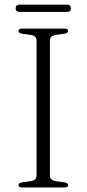

<svg xmlns="http://www.w3.org/2000/svg" viewBox="-20 -826 382 846"><path d="M200 -52Q200 -42 206.5 -36Q213 -30 224.5 -28L264.5 -22.5Q280 -19.5 280 -10.5Q280 -6 276.5 -3Q273 0 264.5 0H76.5Q69 0 65.2 -3Q61.5 -6 61.5 -10.5Q61.5 -19.5 77 -22.5L117 -28Q128.5 -30 134.8 -36Q141 -42 141 -52V-648Q141 -658 134.8 -664Q128.5 -670 117 -672L77 -677.5Q61.5 -680.5 61.5 -689.5Q61.5 -694.5 65.2 -697.2Q69 -700 76.5 -700H264.5Q273 -700 276.5 -697.2Q280 -694.5 280 -689.5Q280 -680.5 264.5 -677.5L224.5 -672Q213 -670 206.5 -664Q200 -658 200 -648ZM49 -789Q49 -797 53.5 -801.2Q58 -805.5 66 -805.5H275.5Q284 -805.5 288.2 -801.2Q292.5 -797 292.5 -789Q292.5 -781.5 288.2 -777.5Q284 -773.5 275.5 -773.5H66Q58 -773.5 53.5 -777.5Q49 -781.5 49 -789Z"/></svg>

Font: Fraunces ExtraLight
Style: Regular
Weight: 250
Version: Version 1.000;[b76b70a41]